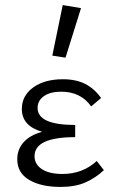

<svg xmlns="http://www.w3.org/2000/svg" viewBox="-20 -731 454 756"><path d="M238 -504 186 -512 227 -711 299 -699ZM389 -61Q356 -30 316 -12.5Q276 5 218 5Q142 5 95 -22.5Q48 -50 48 -104Q48 -143 73 -171Q98 -199 146 -212Q66 -235 66 -302Q66 -354 110.5 -386.5Q155 -419 228 -419Q279 -419 315.5 -400.5Q352 -382 378 -345L339 -312Q298 -370 221 -370Q178 -370 153 -352.5Q128 -335 128 -306Q128 -239 276 -239V-191Q116 -191 116 -116Q116 -84 145 -65Q174 -46 226 -46Q305 -46 361 -97Z"/></svg>

Font: Ysabeau Infant
Style: Regular
Weight: 400
Designer: Christian Thalmann (Catharsis Fonts)
Version: Version 0.003